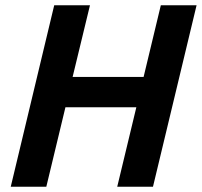

<svg xmlns="http://www.w3.org/2000/svg" viewBox="-20 -713 770 733"><path d="M21 0 187 -693H323.5L257.2 -419.2H528.2L594 -693H730.5L564 0H427.5L500.5 -303.5H229.8L156.8 0Z"/></svg>

Font: Ubuntu Sans
Style: Italic
Weight: 400
Italic angle: -13.5°
Designer: Dalton Maag Ltd
Foundry: Dalton Maag Ltd
Version: Version 1.006